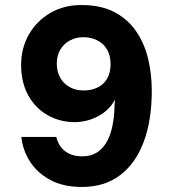

<svg xmlns="http://www.w3.org/2000/svg" viewBox="-20 -732 679 764"><path d="M306 12Q231 12 179 -16.5Q127 -45 98.5 -90.5Q70 -136 65 -187H204Q213 -150 239.5 -130Q266 -110 308 -110Q349 -110 377 -133.5Q405 -157 420 -203Q435 -249 436 -317Q437 -322 437 -326.5Q437 -331 437 -335Q424 -309 399 -288.5Q374 -268 342 -257Q310 -246 277 -246Q219 -246 170 -273.5Q121 -301 92.5 -352.5Q64 -404 64 -474Q64 -540 94.5 -594Q125 -648 179.5 -680Q234 -712 304 -712Q383 -712 437 -683Q491 -654 523.5 -605Q556 -556 570 -495.5Q584 -435 584 -371Q584 -254 552 -168Q520 -82 458 -35Q396 12 306 12ZM313 -372Q344 -372 368.5 -384Q393 -396 406.5 -419.5Q420 -443 420 -477Q420 -510 406.5 -534Q393 -558 368 -571Q343 -584 312 -584Q282 -584 258 -571Q234 -558 220 -534.5Q206 -511 206 -479Q206 -446 220 -422Q234 -398 258 -385Q282 -372 313 -372Z"/></svg>

Font: DM Sans 9pt Black
Style: Regular
Weight: 900
Version: Version 4.004;gftools[0.9.30]